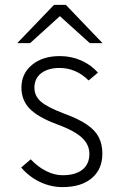

<svg xmlns="http://www.w3.org/2000/svg" viewBox="-20 -752 501 784"><path d="M235.5 12Q187.5 12 143.2 -9Q99 -30 66.5 -68L105.5 -101.5Q134.5 -70.5 168.5 -53.5Q202.5 -36.5 235.5 -36.5Q288 -36.5 316.5 -59.2Q345 -82 345 -123.5Q345 -149 331.5 -170Q318 -191 288.8 -209.2Q259.5 -227.5 212.5 -244.5Q135 -273.5 101.2 -308.2Q67.5 -343 67.5 -394Q67.5 -451.5 110.8 -487.2Q154 -523 224.5 -523Q270 -523 310.5 -505.5Q351 -488 380 -455.5L342 -423.5Q290 -474.5 223.5 -474.5Q176 -474.5 148.2 -453Q120.5 -431.5 120.5 -394Q120.5 -360.5 146.8 -337.2Q173 -314 243.5 -287.5Q301 -266.5 335 -243.2Q369 -220 383.5 -191.2Q398 -162.5 398 -124.5Q398 -61 354.8 -24.5Q311.5 12 235.5 12ZM50.5 -576 200.5 -732H249L398.5 -576H346.5L224.5 -686L103 -576Z"/></svg>

Font: Overpass ExtraLight
Style: Regular
Weight: 250
Designer: Delve Withrington, Dave Bailey, Thomas Jockin
Foundry: Delve Fonts LLC
Version: Version 4.000